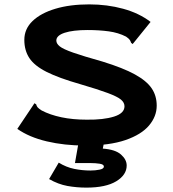

<svg xmlns="http://www.w3.org/2000/svg" viewBox="-20 -653 790 876"><path d="M367 11Q274 11 193.5 -8Q113 -27 59 -65L132 -174L137 -182L145 -177Q147 -169 151.5 -163.5Q156 -158 170 -149Q208 -129 260 -118Q312 -107 376 -107Q452 -106 500 -121Q548 -136 548 -168Q548 -185 532 -198.5Q516 -212 472 -228.5Q428 -245 346 -269Q248 -297 192.5 -325Q137 -353 114 -388Q91 -423 91 -471Q91 -521 128.5 -557Q166 -593 232.5 -613Q299 -633 387 -633Q469 -633 542 -613Q615 -593 667 -553L591 -459L585 -452L578 -458Q576 -465 572 -471Q568 -477 555 -486Q520 -504 476 -510Q432 -516 380 -516Q313 -516 275 -503.5Q237 -491 237 -468Q237 -454 252.5 -441.5Q268 -429 313.5 -413Q359 -397 448 -372Q542 -343 595.5 -313.5Q649 -284 672 -250Q695 -216 695 -171Q695 -122 660 -80.5Q625 -39 552.5 -14Q480 11 367 11ZM374 203Q330 203 288 195.5Q246 188 204 164L248 89Q282 110 318.5 117.5Q355 125 393 125Q415 125 434.5 121Q454 117 454 107Q454 97 435 94Q416 91 393 91H322L338 0H454L449 25Q506 29 532 52Q558 75 558 102Q558 145 510.5 174Q463 203 374 203Z"/></svg>

Font: Inconsolata ExtraExpanded Black
Style: Regular
Weight: 900
Width: 8
Monospace: yes
Designer: Raph Levien, Cyreal, Brenton Simpson
Foundry: Raph Levien, Cyreal, Google
Version: Version 3.001; ttfautohint (v1.8.2.53-6de2)